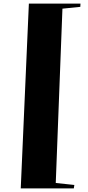

<svg xmlns="http://www.w3.org/2000/svg" viewBox="-20 -832 485 1064"><path d="M289 182 392 193 389 212H95L140 -812H426L425 -794L326 -784Z"/></svg>

Font: Literata 72pt Black
Style: Italic
Weight: 900
Italic angle: -2°
Designer: Latin by Veronika Burian and Jose Scaglione. Greek by Irene Vlachou. Cyrillic by Vera Evstafieva
Foundry: TypeTogether
Version: Version 3.002